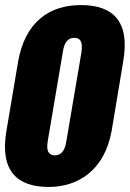

<svg xmlns="http://www.w3.org/2000/svg" viewBox="-28 -740 520 769"><path d="M167 8.8C281.7 8.8 390.6 -54.7 419.4 -217.3L465.3 -492.7C494.1 -657.2 422.4 -719.7 295.9 -719.7C170.4 -719.7 72.3 -652.8 44.4 -492.7L-2 -217.3C-29.8 -55.7 40 8.8 167 8.8ZM190.9 -117.7C181.2 -117.7 173.3 -121.6 167.5 -128.9C161.1 -136.2 159.7 -151.4 163.1 -174.3L223.6 -531.2C230 -578.1 250 -588.4 269.5 -588.4C290.5 -588.4 304.7 -578.1 298.3 -531.2L237.8 -174.3C231.4 -128.9 210.9 -117.7 190.9 -117.7Z"/></svg>

Font: Roboto Flex Super Cond Black
Style: Italic
Weight: 900
Width: 3
Italic angle: -10°
Designer: Berlow after Robertson
Foundry: Google
Version: Version 3.200;Glyphs 3.3 (3311)